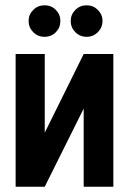

<svg xmlns="http://www.w3.org/2000/svg" viewBox="-20 -704 486 725"><path d="M148 -684Q123 -684 105.5 -666.5Q88 -649 88 -625Q88 -600 105.5 -582.5Q123 -565 148 -565Q174 -565 191 -582.5Q208 -600 208 -625Q208 -649 191 -666.5Q174 -684 148 -684ZM307 -684Q282 -684 264.5 -666.5Q247 -649 247 -625Q247 -600 264.5 -582.5Q282 -565 307 -565Q332 -565 349.5 -582.5Q367 -600 367 -625Q367 -649 349.5 -666.5Q332 -684 307 -684ZM149 -500H39V1H149L296 -294V1H408V-500H296L149 -203Z"/></svg>

Font: Advent Pro
Style: Regular
Weight: 400
Designer: VivaRado, Andreas Kalpakidis
Foundry: VivaRado, Andreas Kalpakidis
Version: Version 3.000